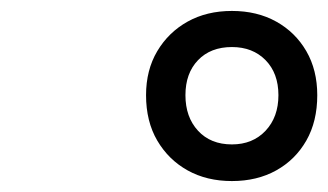

<svg xmlns="http://www.w3.org/2000/svg" viewBox="-20 -1005 600 351"><path d="M404 -674Q358 -674 323 -693.5Q288 -713 267.5 -748Q247 -783 247 -831Q247 -877 267.5 -911.5Q288 -946 323 -965.5Q358 -985 404 -985Q450 -985 485 -965.5Q520 -946 540 -911.5Q560 -877 560 -831Q560 -783 540 -748Q520 -713 485 -693.5Q450 -674 404 -674ZM404 -741Q442 -741 465.5 -766Q489 -791 489 -831Q489 -871 465.5 -895Q442 -919 404 -919Q365 -919 342 -895Q319 -871 319 -831Q319 -791 342 -766Q365 -741 404 -741Z"/></svg>

Font: Playwrite NO
Style: Regular
Weight: 400
Designer: Veronika Burian, José Scaglione
Foundry: TypeTogether
Version: Version 1.002